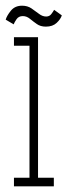

<svg xmlns="http://www.w3.org/2000/svg" viewBox="-29 -654 237 674"><path d="M20 0V-30H74.5V-493.5H20V-523.5H104.5V-30H160V0ZM132 -560.5Q113 -560.5 100 -569.8Q87 -579 75.8 -588.2Q64.5 -597.5 51 -597.5Q36.5 -597.5 29 -586.5Q21.5 -575.5 19 -568.5L-9 -585Q-5 -599 9.2 -616.5Q23.5 -634 48.5 -634Q67.5 -634 81.5 -624.5Q95.5 -615 107.8 -605.5Q120 -596 133 -596Q144.5 -596 151 -604.5Q157.5 -613 161 -619.5L188 -600Q184 -587 170 -573.8Q156 -560.5 132 -560.5Z"/></svg>

Font: Imbue 10pt Thin
Style: Regular
Weight: 100
Designer: Tyler Finck
Foundry: Etcetera Type Company
Version: Version 1.102; ttfautohint (v1.8.3)